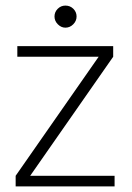

<svg xmlns="http://www.w3.org/2000/svg" viewBox="-20 -667 472 687"><path d="M36 0V-38L333 -464H42V-502H385V-464L88 -38H390V0ZM214 -568Q199 -568 187 -580Q175 -592 175 -608Q175 -624 186.5 -635.5Q198 -647 214 -647Q231 -647 242.5 -635.5Q254 -624 254 -608Q254 -592 242 -580Q230 -568 214 -568Z"/></svg>

Font: DM Sans 16pt ExtraLight
Style: Regular
Weight: 250
Version: Version 4.004;gftools[0.9.30]